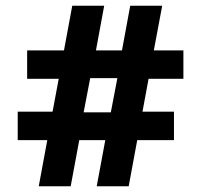

<svg xmlns="http://www.w3.org/2000/svg" viewBox="-20 -652 704 672"><path d="M42 -161.5V-261.2H164L185.5 -376.1H75V-475.5H203.9L232.9 -632H344.7L315.8 -475.5H406.9L435.8 -632H547.7L518.4 -475.5H621.9V-376.1H500L478.7 -261.2H588.9V-161.5H460.3L430.4 0H318.5L348.5 -161.5H257.4L227.4 0H115.6L145.5 -161.5ZM390.8 -378.5H295.7L272.8 -258.9H367.9Z"/></svg>

Font: Noto Sans Oriya
Style: Regular
Weight: 400
Designer: Amélie Bonet and Sol Matas
Foundry: Google LLC
Version: Version 2.006